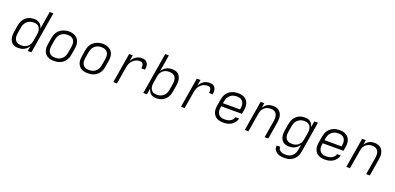

<svg xmlns="http://www.w3.org/2000/svg" viewBox="11 -1861 6577 3199"><g transform="rotate(20 3300.0 -261.0)"><path d="M219 8Q190 8 163 1Q136 -6 115 -23Q94 -40 81 -64Q68 -88 63 -115Q58 -142 59 -170.5Q60 -199 65 -228L83 -338Q87 -364 96 -390Q105 -416 120 -440Q135 -464 156 -483.5Q177 -503 202 -515.5Q227 -528 254 -533Q281 -538 307 -538Q335 -538 361 -531.5Q387 -525 407 -508.5Q427 -492 439 -469Q451 -446 457 -421L509 -735H574L452 0H387L402 -91Q388 -68 367.5 -48Q347 -28 322.5 -15Q298 -2 271.5 3Q245 8 219 8ZM252 -50Q252 -50 252 -50Q252 -50 252 -50Q272 -50 291.5 -53.5Q311 -57 329.5 -65.5Q348 -74 364 -88Q380 -102 391.5 -119.5Q403 -137 409.5 -156Q416 -175 419 -195L438 -305Q441 -326 442 -347.5Q443 -369 439 -389Q435 -409 425 -427Q415 -445 399.5 -457.5Q384 -470 363.5 -475Q343 -480 322 -480Q301 -480 280.5 -476.5Q260 -473 240.5 -463.5Q221 -454 204.5 -439.5Q188 -425 176 -407Q164 -389 157 -369Q150 -349 147 -328L128 -218Q125 -197 124.5 -175.5Q124 -154 129 -134.5Q134 -115 145 -98Q156 -81 172.5 -70Q189 -59 210 -54.5Q231 -50 252 -50Z M851 8Q820 8 790.5 2Q761 -4 736 -18.5Q711 -33 693.5 -56.5Q676 -80 667.5 -108Q659 -136 659.5 -166.5Q660 -197 665 -228L683 -338Q688 -366 697.5 -393Q707 -420 723.5 -444Q740 -468 763.5 -487Q787 -506 814 -517.5Q841 -529 868.5 -535Q896 -541 924 -541Q955 -541 984.5 -533.5Q1014 -526 1039 -511.5Q1064 -497 1081.5 -474Q1099 -451 1107.5 -422.5Q1116 -394 1116 -363.5Q1116 -333 1110 -302L1092 -192Q1088 -164 1078 -137Q1068 -110 1051.5 -86Q1035 -62 1011.5 -43Q988 -24 961 -12.5Q934 -1 906 3.5Q878 8 851 8ZM852 -50Q873 -50 893.5 -53.5Q914 -57 933.5 -66Q953 -75 970 -90Q987 -105 999 -123Q1011 -141 1018 -161Q1025 -181 1028 -202L1047 -312Q1050 -333 1050.5 -354.5Q1051 -376 1046 -396Q1041 -416 1029.5 -433Q1018 -450 1001 -460.5Q984 -471 963 -475.5Q942 -480 921 -480Q900 -480 879.5 -476Q859 -472 840 -463Q821 -454 804 -439.5Q787 -425 775.5 -407Q764 -389 757 -369Q750 -349 747 -328L728 -218Q725 -197 724.5 -175.5Q724 -154 729 -134.5Q734 -115 745 -98Q756 -81 773 -70Q790 -59 810.5 -54.5Q831 -50 852 -50Z M1451 8Q1420 8 1390.5 2Q1361 -4 1336 -18.5Q1311 -33 1293.5 -56.5Q1276 -80 1267.5 -108Q1259 -136 1259.5 -166.5Q1260 -197 1265 -228L1283 -338Q1288 -366 1297.5 -393Q1307 -420 1323.5 -444Q1340 -468 1363.5 -487Q1387 -506 1414 -517.5Q1441 -529 1468.5 -535Q1496 -541 1524 -541Q1555 -541 1584.5 -533.5Q1614 -526 1639 -511.5Q1664 -497 1681.5 -474Q1699 -451 1707.5 -422.5Q1716 -394 1716 -363.5Q1716 -333 1710 -302L1692 -192Q1688 -164 1678 -137Q1668 -110 1651.5 -86Q1635 -62 1611.5 -43Q1588 -24 1561 -12.5Q1534 -1 1506 3.5Q1478 8 1451 8ZM1452 -50Q1473 -50 1493.5 -53.5Q1514 -57 1533.5 -66Q1553 -75 1570 -90Q1587 -105 1599 -123Q1611 -141 1618 -161Q1625 -181 1628 -202L1647 -312Q1650 -333 1650.5 -354.5Q1651 -376 1646 -396Q1641 -416 1629.5 -433Q1618 -450 1601 -460.5Q1584 -471 1563 -475.5Q1542 -480 1521 -480Q1500 -480 1479.5 -476Q1459 -472 1440 -463Q1421 -454 1404 -439.5Q1387 -425 1375.5 -407Q1364 -389 1357 -369Q1350 -349 1347 -328L1328 -218Q1325 -197 1324.5 -175.5Q1324 -154 1329 -134.5Q1334 -115 1345 -98Q1356 -81 1373 -70Q1390 -59 1410.5 -54.5Q1431 -50 1452 -50Z M1904 0 1992 -530H2057L2039 -422Q2052 -447 2070.5 -469Q2089 -491 2112 -507Q2135 -523 2162 -530.5Q2189 -538 2216 -538Q2236 -538 2256 -534Q2276 -530 2291.5 -519Q2307 -508 2317 -491Q2327 -474 2331 -455Q2335 -436 2334 -415.5Q2333 -395 2329 -375H2264Q2266 -387 2267 -399Q2268 -411 2266.5 -423Q2265 -435 2261 -446Q2257 -457 2249 -465Q2241 -473 2229.5 -476.5Q2218 -480 2206 -480Q2183 -480 2160 -475Q2137 -470 2116 -457.5Q2095 -445 2077.5 -427Q2060 -409 2048 -388Q2036 -367 2029.5 -344.5Q2023 -322 2019 -299L1969 0Z M2668 8Q2640 8 2614 1.5Q2588 -5 2568 -21.5Q2548 -38 2536 -61Q2524 -84 2518 -109L2500 0H2435L2557 -735H2622L2573 -439Q2587 -462 2607.5 -482Q2628 -502 2652.5 -515Q2677 -528 2703.5 -533Q2730 -538 2756 -538Q2785 -538 2812 -531Q2839 -524 2860 -507Q2881 -490 2894 -466Q2907 -442 2912.5 -415Q2918 -388 2916.5 -359.5Q2915 -331 2910 -302L2892 -192Q2888 -166 2879.5 -140Q2871 -114 2856 -90Q2841 -66 2819.5 -46.5Q2798 -27 2773 -14.5Q2748 -2 2721 3Q2694 8 2668 8ZM2653 -50Q2674 -50 2694.5 -53.5Q2715 -57 2734.5 -66.5Q2754 -76 2771 -90.5Q2788 -105 2799.5 -123Q2811 -141 2818 -161Q2825 -181 2828 -202L2847 -312Q2850 -333 2850.5 -354.5Q2851 -376 2846 -395.5Q2841 -415 2830 -432Q2819 -449 2802.5 -460Q2786 -471 2765.5 -475.5Q2745 -480 2723 -480Q2723 -480 2723 -480Q2723 -480 2723 -480Q2703 -480 2683.5 -476.5Q2664 -473 2645.5 -464.5Q2627 -456 2611 -442Q2595 -428 2583.5 -410.5Q2572 -393 2565.5 -374Q2559 -355 2556 -335L2538 -225Q2534 -204 2533 -182.5Q2532 -161 2536 -141Q2540 -121 2550 -103Q2560 -85 2575.5 -72.5Q2591 -60 2611.5 -55Q2632 -50 2653 -50Z M3104 0 3192 -530H3257L3239 -422Q3252 -447 3270.5 -469Q3289 -491 3312 -507Q3335 -523 3362 -530.5Q3389 -538 3416 -538Q3436 -538 3456 -534Q3476 -530 3491.5 -519Q3507 -508 3517 -491Q3527 -474 3531 -455Q3535 -436 3534 -415.5Q3533 -395 3529 -375H3464Q3466 -387 3467 -399Q3468 -411 3466.5 -423Q3465 -435 3461 -446Q3457 -457 3449 -465Q3441 -473 3429.5 -476.5Q3418 -480 3406 -480Q3383 -480 3360 -475Q3337 -470 3316 -457.5Q3295 -445 3277.5 -427Q3260 -409 3248 -388Q3236 -367 3229.5 -344.5Q3223 -322 3219 -299L3169 0Z M3855 8Q3832 8 3809 5Q3786 2 3765 -5.5Q3744 -13 3726 -25.5Q3708 -38 3695 -55Q3682 -72 3673.5 -92.5Q3665 -113 3661.5 -135.5Q3658 -158 3659.5 -181.5Q3661 -205 3665 -228L3683 -338Q3688 -366 3697.5 -393Q3707 -420 3723.5 -444Q3740 -468 3763.5 -487Q3787 -506 3814 -517.5Q3841 -529 3869 -533.5Q3897 -538 3924 -538Q3955 -538 3984.5 -532Q4014 -526 4039 -511.5Q4064 -497 4081.5 -473.5Q4099 -450 4107.5 -422Q4116 -394 4116 -363.5Q4116 -333 4110 -302L4099 -236H3731L3728 -218Q3725 -197 3724.5 -175.5Q3724 -154 3729.5 -134Q3735 -114 3746.5 -97.5Q3758 -81 3775 -70Q3792 -59 3812.5 -54.5Q3833 -50 3855 -50Q3879 -50 3904 -54Q3929 -58 3952.5 -70Q3976 -82 3994 -102Q4012 -122 4018 -147H4083Q4074 -111 4051 -79.5Q4028 -48 3995.5 -27.5Q3963 -7 3927 0.5Q3891 8 3855 8ZM3741 -294H4044L4047 -312Q4050 -333 4050.5 -354.5Q4051 -376 4046 -395.5Q4041 -415 4030 -432Q4019 -449 4002 -460Q3985 -471 3964.5 -475.5Q3944 -480 3923 -480Q3902 -480 3881.5 -476.5Q3861 -473 3841.5 -464Q3822 -455 3805 -440Q3788 -425 3776 -407Q3764 -389 3757 -369Q3750 -349 3747 -328Z M4235 0 4323 -530H4388L4374 -443Q4387 -465 4405 -484Q4423 -503 4445 -515.5Q4467 -528 4491.5 -533Q4516 -538 4540 -538Q4569 -538 4597 -531Q4625 -524 4647 -508Q4669 -492 4683 -468Q4697 -444 4703 -417Q4709 -390 4708 -360.5Q4707 -331 4702 -302L4652 0H4587L4639 -312Q4642 -332 4642.5 -353Q4643 -374 4639 -393.5Q4635 -413 4625 -430Q4615 -447 4599.5 -458.5Q4584 -470 4564 -475Q4544 -480 4523 -480Q4523 -480 4523 -480Q4523 -480 4523 -480Q4503 -480 4483.5 -476.5Q4464 -473 4445.5 -464Q4427 -455 4411 -441Q4395 -427 4383.5 -410Q4372 -393 4365.5 -374Q4359 -355 4356 -335L4300 0Z M5015 213Q4991 213 4967 210.5Q4943 208 4920.5 201Q4898 194 4878.5 181.5Q4859 169 4845 151Q4831 133 4825 109.5Q4819 86 4823 62H4887Q4885 78 4889.5 92.5Q4894 107 4903.5 118Q4913 129 4926 136.5Q4939 144 4953.5 148Q4968 152 4984 153.5Q5000 155 5015 155Q5035 155 5055.5 151.5Q5076 148 5095.5 138.5Q5115 129 5131 114Q5147 99 5158.5 81Q5170 63 5176.5 43.5Q5183 24 5187 3L5202 -91Q5188 -68 5167.5 -48Q5147 -28 5122.5 -15Q5098 -2 5071.5 3Q5045 8 5019 8Q4990 8 4963 1Q4936 -6 4915 -23Q4894 -40 4881 -64Q4868 -88 4863 -115Q4858 -142 4859 -170.5Q4860 -199 4865 -228L4883 -338Q4887 -364 4896 -390Q4905 -416 4920 -440Q4935 -464 4956 -483.5Q4977 -503 5002 -515.5Q5027 -528 5054 -533Q5081 -538 5107 -538Q5135 -538 5161 -531.5Q5187 -525 5207 -508.5Q5227 -492 5239 -469.5Q5251 -447 5257 -421L5275 -530H5340L5250 13Q5246 40 5236.5 66.5Q5227 93 5211 117Q5195 141 5172.5 160.5Q5150 180 5123.5 192Q5097 204 5069.5 208.5Q5042 213 5015 213ZM5052 -50Q5052 -50 5052 -50Q5052 -50 5052 -50Q5072 -50 5091.5 -53.5Q5111 -57 5129.5 -65.5Q5148 -74 5164 -88Q5180 -102 5191.5 -119.5Q5203 -137 5209.5 -156Q5216 -175 5219 -195L5238 -305Q5241 -326 5242 -347.5Q5243 -369 5239 -389Q5235 -409 5225 -427Q5215 -445 5199.5 -457.5Q5184 -470 5163.5 -475Q5143 -480 5122 -480Q5101 -480 5080.5 -476.5Q5060 -473 5040.5 -463.5Q5021 -454 5004.5 -439.5Q4988 -425 4976 -407Q4964 -389 4957 -369Q4950 -349 4947 -328L4928 -218Q4925 -197 4924.5 -175.5Q4924 -154 4929 -134.5Q4934 -115 4945 -98Q4956 -81 4972.5 -70Q4989 -59 5010 -54.5Q5031 -50 5052 -50Z M5655 8Q5632 8 5609 5Q5586 2 5565 -5.5Q5544 -13 5526 -25.5Q5508 -38 5495 -55Q5482 -72 5473.5 -92.5Q5465 -113 5461.5 -135.5Q5458 -158 5459.5 -181.5Q5461 -205 5465 -228L5483 -338Q5488 -366 5497.5 -393Q5507 -420 5523.5 -444Q5540 -468 5563.5 -487Q5587 -506 5614 -517.5Q5641 -529 5669 -533.5Q5697 -538 5724 -538Q5755 -538 5784.5 -532Q5814 -526 5839 -511.5Q5864 -497 5881.5 -473.5Q5899 -450 5907.5 -422Q5916 -394 5916 -363.5Q5916 -333 5910 -302L5899 -236H5531L5528 -218Q5525 -197 5524.5 -175.5Q5524 -154 5529.5 -134Q5535 -114 5546.5 -97.5Q5558 -81 5575 -70Q5592 -59 5612.5 -54.5Q5633 -50 5655 -50Q5679 -50 5704 -54Q5729 -58 5752.5 -70Q5776 -82 5794 -102Q5812 -122 5818 -147H5883Q5874 -111 5851 -79.5Q5828 -48 5795.5 -27.5Q5763 -7 5727 0.5Q5691 8 5655 8ZM5541 -294H5844L5847 -312Q5850 -333 5850.5 -354.5Q5851 -376 5846 -395.5Q5841 -415 5830 -432Q5819 -449 5802 -460Q5785 -471 5764.5 -475.5Q5744 -480 5723 -480Q5702 -480 5681.5 -476.5Q5661 -473 5641.5 -464Q5622 -455 5605 -440Q5588 -425 5576 -407Q5564 -389 5557 -369Q5550 -349 5547 -328Z M6035 0 6123 -530H6188L6174 -443Q6187 -465 6205 -484Q6223 -503 6245 -515.5Q6267 -528 6291.5 -533Q6316 -538 6340 -538Q6369 -538 6397 -531Q6425 -524 6447 -508Q6469 -492 6483 -468Q6497 -444 6503 -417Q6509 -390 6508 -360.5Q6507 -331 6502 -302L6452 0H6387L6439 -312Q6442 -332 6442.5 -353Q6443 -374 6439 -393.5Q6435 -413 6425 -430Q6415 -447 6399.5 -458.5Q6384 -470 6364 -475Q6344 -480 6323 -480Q6323 -480 6323 -480Q6323 -480 6323 -480Q6303 -480 6283.5 -476.5Q6264 -473 6245.5 -464Q6227 -455 6211 -441Q6195 -427 6183.5 -410Q6172 -393 6165.5 -374Q6159 -355 6156 -335L6100 0Z"/></g></svg>

Font: Iosevka Curly LtExObl
Style: Regular
Weight: 300
Width: 7
Italic angle: -9°
Monospace: yes
Designer: Belleve Invis
Foundry: Belleve Invis
Version: Version 11.1.0; ttfautohint (v1.8.3)